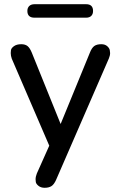

<svg xmlns="http://www.w3.org/2000/svg" viewBox="-20 -705 571 912"><path d="M192 187Q174 187 162.5 177.5Q151 168 150 159Q149 150 149 147Q149 134 155 119L214 -13L36 -426Q31 -440 31 -453Q31 -456 32 -466Q33 -476 46 -485.5Q59 -495 81 -495Q100 -495 111 -486Q122 -477 131 -455L268 -116L407 -455Q416 -478 428 -486.5Q440 -495 461 -495Q479 -495 489.5 -485.5Q500 -476 501.5 -466.5Q503 -457 503 -453Q503 -441 497 -427L247 148Q237 171 224.5 179Q212 187 192 187ZM144 -621Q110 -621 110 -653Q110 -668 119 -676.5Q128 -685 144 -685H389Q422 -685 422 -653Q422 -638 413.5 -629.5Q405 -621 389 -621Z"/></svg>

Font: Nunito SemiBold
Style: Regular
Weight: 600
Designer: Vernon Adams
Foundry: Vernon Adams
Version: Version 3.602